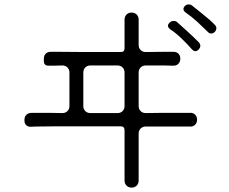

<svg xmlns="http://www.w3.org/2000/svg" viewBox="-20 -822 1040 871"><path d="M922 -678Q899 -701 874 -724Q849 -747 821 -766Q805 -779 818 -794Q825 -802 836 -802Q845 -802 851 -797Q871 -781 891 -765Q911 -749 931 -732Q937 -726 943 -720.5Q949 -715 954 -710Q962 -702 961.5 -693Q961 -684 954 -677Q947 -670 938 -670Q929 -670 922 -678ZM545 -3V-231Q545 -249 527 -249H243L145 -248L118 -247Q106 -247 98.5 -254.5Q91 -262 91 -274V-279Q91 -293 100 -301.5Q109 -310 123 -310H164Q185 -310 209.5 -310Q234 -310 263 -309Q277 -309 286 -318Q295 -327 295 -341V-493Q295 -507 286 -516Q277 -525 263 -525L221 -524H200Q179 -524 179 -545V-556Q179 -570 187.5 -578.5Q196 -587 210 -587H244L364 -586H528Q545 -586 545 -603V-733Q545 -747 554 -756Q563 -765 577 -765Q591 -765 600 -756Q609 -747 609 -733V-618Q609 -604 618 -595Q627 -586 641 -586L725 -587H767Q781 -587 789.5 -578.5Q798 -570 798 -556Q798 -542 789.5 -533Q781 -524 767 -524L725 -525H641Q627 -525 618 -516Q609 -507 609 -493V-341Q609 -327 618 -318Q627 -309 641 -309Q677 -310 709.5 -310Q742 -310 772 -310H842Q856 -311 865 -302Q874 -293 874 -279Q874 -265 865 -256Q856 -247 842 -248H641Q627 -248 618 -239Q609 -230 609 -216V-3Q609 11 600 20Q591 29 577 29Q563 29 554 20Q545 11 545 -3ZM850 -599Q829 -623 803.5 -647.5Q778 -672 751 -690Q734 -704 749 -719Q757 -727 768 -727Q778 -727 783 -722Q809 -699 833.5 -676.5Q858 -654 882 -630Q896 -614 881 -597Q874 -590 866 -590Q858 -590 850 -599ZM390 -309H513Q527 -309 536 -318Q545 -327 545 -341V-493Q545 -507 536 -516Q527 -525 513 -525H390Q376 -525 367 -516Q358 -507 358 -493V-341Q358 -327 367 -318Q376 -309 390 -309Z"/></svg>

Font: Higure Gothic
Style: Regular
Weight: 400
Designer: Yoshimichi Ohira
Foundry: Positype
Version: Version 1.000